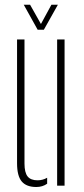

<svg xmlns="http://www.w3.org/2000/svg" viewBox="-20 -762 344 788"><path d="M50 -92V-600H80.5V-91Q80.5 -54 93.2 -38Q106 -22 134 -22Q155.5 -22 173.5 -32.5V-8Q154.5 5.5 129 5.5Q88.5 5.5 69.2 -17.2Q50 -40 50 -92ZM214.5 0V-600H245V0ZM134.5 -640 77.5 -742.5H103.5L148 -663.5L191 -742.5H217.5L160 -640Z"/></svg>

Font: Big Shoulders Stencil Display Thin ExtraLight
Style: Regular
Weight: 250
Version: Version 2.001